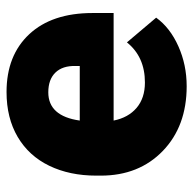

<svg xmlns="http://www.w3.org/2000/svg" viewBox="-22 -556 588 584"><g transform="rotate(-90 272.0 -264.0)"><path d="M301.8 9.8Q180.2 9.8 105 -62.7Q29.8 -135.3 29.8 -251.5V-265.1Q29.8 -346.2 59.8 -408.2Q89.8 -470.2 147.5 -504.2Q205.1 -538.1 284.2 -538.1Q395.5 -538.1 460 -469Q524.4 -399.9 524.4 -276.4V-212.4H197.3Q206.1 -168 235.8 -142.6Q265.6 -117.2 313 -117.2Q391.1 -117.2 435.1 -171.9L510.3 -83Q479.5 -40.5 423.1 -15.4Q366.7 9.8 301.8 9.8ZM283.2 -411.1Q210.9 -411.1 197.3 -315.4H363.3V-328.1Q364.3 -367.7 343.3 -389.4Q322.3 -411.1 283.2 -411.1Z"/></g></svg>

Font: Sadagaat-English
Style: Regular
Weight: 900
Designer: Ahmed alsheikh
Foundry: Ahmed alsheikh Design
Version: Version 2.137;January 17, 2018;FontCreator 11.0.0.2408 64-bi